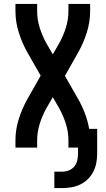

<svg xmlns="http://www.w3.org/2000/svg" viewBox="-20 -755 540 982"><path d="M258 207V123H298Q315 123 332 116.5Q349 110 360 96.5Q371 83 375 66Q379 49 379 31V0H330V-37Q330 -80 317 -121.5Q304 -163 283 -201L250 -258L217 -201Q196 -163 183 -121.5Q170 -80 170 -37V0H59V-37Q59 -92 76 -146Q93 -200 120 -248L188 -368L120 -487Q93 -535 76 -589Q59 -643 59 -698V-735H170V-698Q170 -655 183 -613.5Q196 -572 217 -534L250 -477L283 -534Q304 -572 317 -613.5Q330 -655 330 -698V-735H441V-698Q441 -643 424 -589Q407 -535 380 -487L312 -367L380 -248Q400 -213 414.5 -174.5Q429 -136 436 -96H477V31Q477 55 472.5 78.5Q468 102 457 123.5Q446 145 429 161.5Q412 178 390.5 188.5Q369 199 345 203Q321 207 298 207Z"/></svg>

Font: Iosevka Curly
Style: Bold
Weight: 700
Monospace: yes
Designer: Belleve Invis
Foundry: Belleve Invis
Version: Version 22.1.2; ttfautohint (v1.8.4)